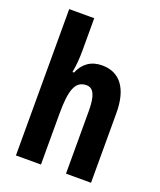

<svg xmlns="http://www.w3.org/2000/svg" viewBox="-140 -848 782 937"><g transform="rotate(20 250.5 -380.0)"><path d="M186 -591V-760H56V0H186V-263C186 -385 204 -440 263 -440C300 -440 316 -404 316 -324V0H446V-362C446 -487 396 -557 302 -557C246 -557 205 -529 184 -477H176C183 -513 186 -552 186 -591Z"/></g></svg>

Font: Noto Sans Myanmar UI ExtraCondensed
Style: Bold
Weight: 700
Width: 2
Designer: Monotype Design Team
Foundry: Monotype Imaging Inc.
Version: Version 2.103